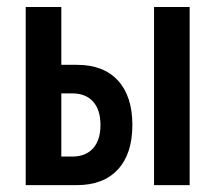

<svg xmlns="http://www.w3.org/2000/svg" viewBox="-20 -538 626 558"><path d="M151.4 0V-83H189.9Q229 -83 250.5 -106.9Q272 -130.9 272 -174.8Q272 -218.8 250.5 -242.7Q229 -266.6 189.9 -266.6H141.6V-349.6H203.6Q280.8 -349.6 322.8 -304Q364.7 -258.3 364.7 -174.8Q364.7 -91.3 322.8 -45.7Q280.8 0 203.6 0ZM54.7 0V-517.6H158.2V0ZM427.7 0V-517.6H531.2V0Z"/></svg>

Font: Cascadia Code
Style: Regular
Weight: 400
Designer: Aaron Bell
Foundry: Saja Typeworks
Version: Version 2404.023